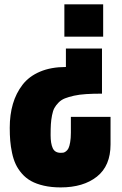

<svg xmlns="http://www.w3.org/2000/svg" viewBox="-20 -836 548 865"><path d="M253.4 8.3Q211.4 8.3 177.5 0.5Q143.6 -7.3 119.9 -20.5Q96.2 -33.7 78.6 -54Q61 -74.2 50.8 -96.2Q40.5 -118.2 34.4 -146.7Q28.3 -175.3 26.1 -201.7Q23.9 -228 23.9 -260.3Q23.9 -319.3 38.1 -367.7Q52.2 -416 81.5 -454.1Q110.8 -492.2 160.4 -513.2Q210 -534.2 276.9 -534.2V-617.2H439.5V-414.1Q398.9 -414.1 368.2 -412.1Q337.4 -410.2 313.2 -404.8Q289.1 -399.4 272.5 -392.8Q255.9 -386.2 243.9 -374Q231.9 -361.8 225.1 -349.4Q218.3 -336.9 214.4 -316.4Q210.4 -295.9 209.2 -276.4Q208 -256.8 208 -227.1Q208 -189.9 217.5 -168.7Q227.1 -147.5 253.4 -147.5Q260.3 -147.5 265.1 -148.2Q270 -148.9 277.1 -154.1Q284.2 -159.2 288.6 -168.2Q293 -177.2 296.1 -195.1Q299.3 -212.9 299.3 -238.3V-309.6H478V-185.5Q478 -88.9 416.7 -40.3Q355.5 8.3 253.4 8.3ZM444.8 -816.4V-670.9H270V-816.4Z"/></svg>

Font: Anton
Style: Regular
Weight: 400
Foundry: vernon adams
Version: Version 1.000